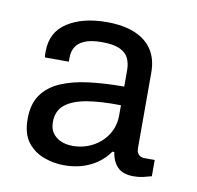

<svg xmlns="http://www.w3.org/2000/svg" viewBox="-52 -752 489 476"><g transform="rotate(10 192.5 -514.0)"><path d="M137 -330Q112 -330 87 -339Q62 -348 45.5 -369Q29 -390 29 -428Q29 -465 45.5 -488.5Q62 -512 92 -525Q122 -538 162.5 -543Q203 -548 251 -548V-589Q251 -606 245 -619Q239 -632 223 -639.5Q207 -647 178 -647Q150 -647 134 -640Q118 -633 111.5 -621.5Q105 -610 105 -596V-585H45Q44 -587 44 -592Q44 -597 44 -600Q44 -649 82.5 -673.5Q121 -698 181 -698Q224 -698 253 -685.5Q282 -673 296.5 -650Q311 -627 311 -594V-405Q311 -392 317 -387Q323 -382 331 -382H357V-341Q347 -338 336 -335.5Q325 -333 312 -333Q285 -333 271.5 -347Q258 -361 255 -384H250Q233 -359 204 -344.5Q175 -330 137 -330ZM150 -381Q177 -381 200 -393Q223 -405 237 -426.5Q251 -448 251 -476V-501Q201 -502 165.5 -496Q130 -490 111 -474.5Q92 -459 92 -431Q92 -414 99.5 -403.5Q107 -393 120 -387Q133 -381 150 -381Z"/></g></svg>

Font: Archivo SemiBold
Style: Regular
Weight: 400
Version: Version 2.001